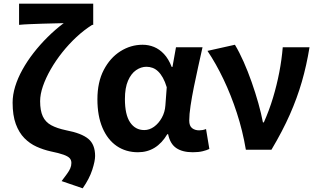

<svg xmlns="http://www.w3.org/2000/svg" viewBox="-20 -818 1730 1049"><path d="M431.8 210.9 316.6 171.4Q333.9 148.5 345.9 132.1Q357.9 115.8 364 101.6Q370 87.4 370 72.4Q370 56.8 360.8 46.4Q351.6 36.1 327.3 27.3Q303 18.4 256.9 9Q217.2 0.2 179.9 -16.6Q142.7 -33.3 113.2 -63.3Q83.8 -93.2 66.3 -140.5Q48.9 -187.7 48.9 -257.2Q48.9 -299.6 62.9 -345.5Q77 -391.4 102.8 -437.7Q128.5 -484.1 163.6 -529.2Q198.7 -574.3 240.3 -615.5Q281.8 -656.7 328 -691.5Q308.5 -690.7 278.1 -690.3Q247.6 -689.9 212.7 -688.6Q177.8 -687.3 144.2 -686.1Q110.6 -684.8 84.2 -682.2V-797.9H489.3V-682.2H483.7Q439.3 -654.3 397.6 -615.6Q356 -576.8 320.1 -531.7Q284.2 -486.5 257.1 -439.2Q230 -391.9 214.6 -347.4Q199.2 -302.8 199.2 -265.2Q199.2 -213.9 213.7 -182.6Q228.1 -151.2 259.6 -134Q291.1 -116.8 341.6 -106.2Q425.8 -90.1 462.7 -59.3Q499.6 -28.5 499.6 34.3Q499.6 61.8 484 110.1Q468.3 158.4 431.8 210.9Z M733.9 13.8Q667.6 13.8 617.7 -20.3Q567.9 -54.4 540 -119.5Q512.2 -184.6 512.2 -275.5Q512.2 -369.3 546.9 -435.9Q581.6 -502.4 638 -538Q694.4 -573.5 759.1 -573.5Q792 -573.5 821.6 -561.4Q851.3 -549.3 876.2 -522.7Q901.1 -496.1 918 -452.4H922.3L941.5 -559.8H1086.5Q1075.5 -509.8 1062.9 -453.7Q1050.4 -397.7 1039.3 -342.8Q1028.2 -287.8 1021.1 -240.2Q1013.9 -192.5 1013.9 -159.3Q1013.9 -130.2 1029.4 -118Q1044.9 -105.8 1068.5 -105.8Q1076.9 -105.8 1086.6 -107.5Q1096.3 -109.2 1105.7 -113L1123.8 -4.2Q1109.6 2.9 1087.1 8.3Q1064.5 13.8 1033.5 13.8Q977.1 13.8 943.2 -9Q909.4 -31.8 898.5 -84.8H894Q835.6 13.8 733.9 13.8ZM768.1 -107.4Q796.5 -107.4 821.6 -125.5Q846.7 -143.6 863.9 -174.4Q881.2 -205.2 883.6 -242.3L891 -341.3Q881.9 -371.4 870 -392.9Q858 -414.3 844.1 -427.7Q830.1 -441.2 813.9 -447.2Q797.6 -453.2 780 -453.2Q750.5 -453.2 723.3 -434.5Q696.2 -415.8 679.4 -377Q662.5 -338.2 662.5 -277.1Q662.5 -191 691 -149.2Q719.4 -107.4 768.1 -107.4Z M1323.3 0Q1305.8 -103.8 1274.1 -201Q1242.4 -298.3 1201.2 -384.7Q1160 -471 1113.5 -540L1263.5 -573.5Q1287.7 -533.3 1311.1 -480.5Q1334.5 -427.7 1355 -369.3Q1375.5 -310.9 1391.5 -254.2Q1407.4 -197.5 1416.5 -149.3H1421.5Q1450.7 -214.7 1471.5 -283.7Q1492.3 -352.7 1505.8 -422.6Q1519.3 -492.5 1524.8 -559.8H1671Q1655.1 -461 1629.2 -371.6Q1603.4 -282.3 1563.7 -192.4Q1524.1 -102.5 1463.1 0Z"/></svg>

Font: Noto Sans SC Thin
Style: Regular
Weight: 100
Designer: Ryoko NISHIZUKA 西塚涼子 (kana, bopomofo & ideographs); Paul D. Hunt (Latin, Greek & Cyrillic); Sandoll Communications 산돌커뮤니
Foundry: Adobe
Version: Version 2.004-H2;hotconv 1.0.118;makeotfexe 2.5.65603